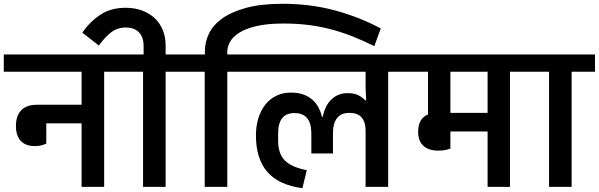

<svg xmlns="http://www.w3.org/2000/svg" viewBox="-40 -985 3156 1012"><path d="M143 -215Q95 -215 69.5 -242.5Q44 -270 44 -321Q44 -375 72 -404Q100 -433 157 -433H390V-607H-20V-698H631V-607H509V0H390V-335H204V-228Q193 -223 178.5 -219Q164 -215 143 -215Z M714 -607H591V-698H717V-741Q717 -789 692.5 -814.5Q668 -840 623 -840Q578 -840 545 -814Q512 -788 481 -745L394 -813Q433 -870 488.5 -907Q544 -944 622 -944Q670 -944 709 -929.5Q748 -915 775.5 -889Q803 -863 818 -826.5Q833 -790 833 -745V-698H956V-607H833V0H714Z M1039 -607H916V-698H1040V-717Q1040 -763 1061.5 -808Q1083 -853 1131 -887.5Q1179 -922 1257 -943.5Q1335 -965 1448 -965Q1597 -965 1726 -930Q1855 -895 1967 -835L1933 -742Q1876 -770 1821 -792Q1766 -814 1708 -829.5Q1650 -845 1588 -853Q1526 -861 1455 -861Q1369 -861 1312 -847.5Q1255 -834 1221 -812.5Q1187 -791 1172.5 -764.5Q1158 -738 1158 -713V-698H1281V-607H1158V0H1039Z M1887 -295Q1887 -390 1802 -390Q1758 -390 1736.5 -362.5Q1715 -335 1715 -284V-176H1601V-282Q1601 -389 1512 -389Q1426 -389 1426 -282V-243Q1426 -176 1460.5 -140Q1495 -104 1577 -88L1554 7Q1428 -10 1368.5 -79.5Q1309 -149 1309 -271Q1309 -322 1322.5 -364Q1336 -406 1360 -435.5Q1384 -465 1418 -481Q1452 -497 1493 -497Q1560 -497 1601.5 -463.5Q1643 -430 1657 -369H1661Q1674 -431 1708.5 -462.5Q1743 -494 1791 -494Q1825 -494 1846.5 -484Q1868 -474 1885 -456H1890L1887 -523V-607H1241V-698H2128V-607H2006V0H1887Z M2270 -191Q2220 -191 2192 -216Q2164 -241 2164 -291Q2164 -360 2216 -382V-607H2088V-698H2771V-607H2648V0H2530V-292H2334V-202Q2321 -197 2306 -194Q2291 -191 2270 -191ZM2334 -607V-390H2530V-607Z M2854 -607H2731V-698H3096V-607H2973V0H2854Z"/></svg>

Font: IBM Plex Sans Devanagari SemiBold
Style: Regular
Weight: 600
Designer: Mike Abbink, Paul van der Laan, Pieter van Rosmalen, Erin McLaughlin
Foundry: Bold Monday
Version: Version 1.1